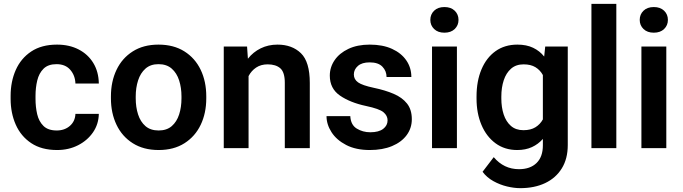

<svg xmlns="http://www.w3.org/2000/svg" viewBox="-20 -770 3548 998"><path d="M274.9 -91.8Q315.9 -91.8 343.3 -115.7Q370.6 -139.6 372.1 -178.2H493.7Q492.7 -124.5 463.4 -82Q434.1 -39.6 385.5 -14.9Q336.9 9.8 276.9 9.8Q195.8 9.8 142.1 -26.1Q88.4 -62 61.8 -122.3Q35.2 -182.6 35.2 -256.3V-272Q35.2 -345.7 61.8 -406Q88.4 -466.3 142.1 -502.2Q195.8 -538.1 276.4 -538.1Q340.3 -538.1 388.9 -512.9Q437.5 -487.8 465.1 -442.4Q492.7 -397 493.7 -335.9H372.1Q370.6 -377.9 345.2 -407.2Q319.8 -436.5 273.9 -436.5Q230 -436.5 206.3 -412.8Q182.6 -389.2 173.6 -351.6Q164.6 -314 164.6 -272V-256.3Q164.6 -213.9 173.3 -176.3Q182.1 -138.7 206.1 -115.2Q230 -91.8 274.9 -91.8Z M556.6 -258.8V-269Q556.6 -346.2 585.7 -407Q614.7 -467.8 670.2 -502.9Q725.6 -538.1 803.7 -538.1Q882.8 -538.1 938.5 -502.9Q994.1 -467.8 1023.2 -407Q1052.2 -346.2 1052.2 -269V-258.8Q1052.2 -182.1 1023.2 -121.3Q994.1 -60.5 938.7 -25.4Q883.3 9.8 804.7 9.8Q726.1 9.8 670.4 -25.4Q614.7 -60.5 585.7 -121.3Q556.6 -182.1 556.6 -258.8ZM685.5 -269V-258.8Q685.5 -212.9 697.8 -175Q710 -137.2 736.1 -114.5Q762.2 -91.8 804.7 -91.8Q846.7 -91.8 872.8 -114.5Q898.9 -137.2 911.1 -175Q923.3 -212.9 923.3 -258.8V-269Q923.3 -314 911.1 -352.1Q898.9 -390.1 872.6 -413.3Q846.2 -436.5 803.7 -436.5Q762.2 -436.5 736.1 -413.3Q710 -390.1 697.8 -352.1Q685.5 -314 685.5 -269Z M1371.1 -435.5Q1336.4 -435.5 1311.5 -418.9Q1286.6 -402.3 1272 -374.5V0H1143.1V-528.3H1264.2L1268.6 -464.8Q1295.9 -499.5 1335.2 -518.8Q1374.5 -538.1 1422.4 -538.1Q1498 -538.1 1544.2 -493.4Q1590.3 -448.7 1590.3 -338.9V0H1460.4V-339.8Q1460.4 -394 1437.3 -414.8Q1414.1 -435.5 1371.1 -435.5Z M1994.6 -144.5Q1994.6 -168.9 1973.1 -186.8Q1951.7 -204.6 1882.3 -219.2Q1799.8 -236.8 1747.1 -273.2Q1694.3 -309.6 1694.3 -377Q1694.3 -420.4 1719.2 -457Q1744.1 -493.7 1790.8 -515.9Q1837.4 -538.1 1901.9 -538.1Q1969.2 -538.1 2017.6 -516.1Q2065.9 -494.1 2092 -456.1Q2118.2 -418 2118.2 -369.6H1989.3Q1989.3 -400.9 1967.8 -423.3Q1946.3 -445.8 1901.4 -445.8Q1861.3 -445.8 1840.3 -427.2Q1819.3 -408.7 1819.3 -382.8Q1819.3 -357.4 1841.3 -341.8Q1863.3 -326.2 1923.3 -313.5Q1981.9 -301.3 2026.4 -282.2Q2070.8 -263.2 2095.7 -231.7Q2120.6 -200.2 2120.6 -150.4Q2120.6 -104 2093.8 -67.6Q2066.9 -31.2 2017.8 -10.7Q1968.8 9.8 1902.3 9.8Q1829.6 9.8 1779.3 -16.4Q1729 -42.5 1703.1 -83Q1677.2 -123.5 1677.2 -166.5H1800.8Q1803.2 -120.6 1834.5 -101.6Q1865.7 -82.5 1904.8 -82.5Q1948.7 -82.5 1971.7 -100.1Q1994.6 -117.7 1994.6 -144.5Z M2216.8 -666.5Q2216.8 -695.3 2236.6 -714.4Q2256.3 -733.4 2290 -733.4Q2323.7 -733.4 2343.5 -714.4Q2363.3 -695.3 2363.3 -666.5Q2363.3 -638.2 2343.5 -619.1Q2323.7 -600.1 2290 -600.1Q2256.3 -600.1 2236.6 -619.1Q2216.8 -638.2 2216.8 -666.5ZM2355 -528.3V0H2225.6V-528.3Z M2457 -257.8V-268.1Q2457 -348.6 2482.7 -409.4Q2508.3 -470.2 2555.9 -504.2Q2603.5 -538.1 2669.4 -538.1Q2716.8 -538.1 2751 -521.7Q2785.2 -505.4 2808.6 -476.1L2814 -528.3H2931.2V-16.1Q2931.2 55.7 2899.9 105.7Q2868.7 155.8 2813.2 181.9Q2757.8 208 2684.1 208Q2652.3 208 2615.5 199.2Q2578.6 190.4 2544.7 171.6Q2510.7 152.8 2488.3 123L2546.4 46.9Q2599.1 109.4 2677.7 109.4Q2735.8 109.4 2768.8 77.4Q2801.8 45.4 2801.8 -14.6V-47.9Q2777.8 -20.5 2744.9 -5.4Q2711.9 9.8 2668.5 9.8Q2603.5 9.8 2555.9 -25.1Q2508.3 -60.1 2482.7 -120.6Q2457 -181.2 2457 -257.8ZM2585.9 -268.1V-257.8Q2585.9 -212.4 2598.1 -175Q2610.4 -137.7 2635.7 -115.5Q2661.1 -93.3 2700.7 -93.3Q2738.3 -93.3 2762.9 -108.4Q2787.6 -123.5 2801.8 -149.4V-379.9Q2787.6 -405.8 2763.2 -420.7Q2738.8 -435.5 2701.7 -435.5Q2662.1 -435.5 2636.5 -413.1Q2610.8 -390.6 2598.4 -352.8Q2585.9 -314.9 2585.9 -268.1Z M3183.6 -750V0H3054.2V-750Z M3305.2 -666.5Q3305.2 -695.3 3325 -714.4Q3344.7 -733.4 3378.4 -733.4Q3412.1 -733.4 3431.9 -714.4Q3451.7 -695.3 3451.7 -666.5Q3451.7 -638.2 3431.9 -619.1Q3412.1 -600.1 3378.4 -600.1Q3344.7 -600.1 3325 -619.1Q3305.2 -638.2 3305.2 -666.5ZM3443.4 -528.3V0H3314V-528.3Z"/></svg>

Font: Vazirmatn RD SemiBold
Style: Regular
Weight: 600
Designer: Saber Rastikerdar
Foundry: Saber Rastikerdar
Version: Version 32.102